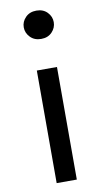

<svg xmlns="http://www.w3.org/2000/svg" viewBox="-89 -656 467 871"><g transform="rotate(-10 144.0 -220.5)"><path d="M99.1 -345.7H191.9V172.9H99.1ZM144 -613.8Q175.3 -613.8 194.1 -594.2Q212.9 -574.7 212.9 -548.8Q212.9 -522.9 194.1 -503.2Q175.3 -483.4 144 -483.4Q112.8 -483.4 93.8 -503.2Q74.7 -522.9 74.7 -548.8Q74.7 -574.7 93.8 -594.2Q112.8 -613.8 144 -613.8Z"/></g></svg>

Font: Voltaire
Style: Regular
Weight: 400
Designer: Yvonne Schüttler, Eben Sorkin, Emma Marichal
Foundry: Sorkin Type Co.
Version: Version 1.010; ttfautohint (v1.8.4.7-5d5b)